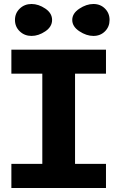

<svg xmlns="http://www.w3.org/2000/svg" viewBox="-20 -942 695 962"><path d="M37 0V-121H192V-573H37V-693H511V-573H356V-121H511V0ZM79 -785Q55 -808 55 -842Q55 -876 79 -899Q103 -922 138 -922Q173 -922 207 -899Q241 -876 241 -842Q241 -808 207 -785Q173 -762 138 -762Q103 -762 79 -785ZM377.5 -785.5Q342 -809 342 -842Q342 -875 377.5 -898.5Q413 -922 448 -922Q483 -922 506 -899Q529 -876 529 -842Q529 -808 506 -785Q483 -762 448 -762Q413 -762 377.5 -785.5Z"/></svg>

Font: Fix15 Mono
Style: Bold
Weight: 700
Designer: Carrois Corporate & Edenspiekermann AG
Foundry: Carrois Corporate GbR & Edenspiekermann AG
Version: Version 3.206